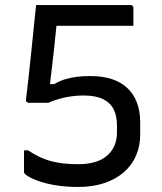

<svg xmlns="http://www.w3.org/2000/svg" viewBox="-20 -720 640 760"><path d="M123 -700Q126 -700 148 -700Q170 -700 202.5 -700Q235 -700 273.5 -700Q312 -700 350.5 -700Q389 -700 422 -700Q455 -700 475 -700Q495 -700 497 -700Q502 -700 505 -697Q508 -694 508 -689Q508 -685 508 -678Q508 -671 508 -662.5Q508 -654 508 -645Q508 -636 508 -629Q508 -622 508 -618Q506 -618 483 -618Q460 -618 424.5 -618Q389 -618 349.5 -618Q310 -618 274 -618Q238 -618 214.5 -618Q191 -618 187 -618Q167 -618 152.5 -626Q138 -634 130.5 -647Q123 -660 123 -676Q123 -682 123 -687.5Q123 -693 123 -700ZM123 -700H216L210 -673Q208 -662 206.5 -647Q205 -632 202 -604Q199 -570 194 -526Q189 -482 184 -439.5Q179 -397 175 -362L160 -387H221L162 -363Q197 -394 238.5 -406.5Q280 -419 337 -419Q386 -419 422.5 -407Q459 -395 484 -371.5Q509 -348 522 -314Q535 -280 535 -235V-188Q535 -142 518.5 -104Q502 -66 470.5 -38.5Q439 -11 393.5 4.5Q348 20 289 20Q239 20 198 13Q157 6 126.5 -5.5Q96 -17 80 -30Q77 -33 76 -35Q75 -37 75 -41Q75 -45 75 -53.5Q75 -62 75 -72.5Q75 -83 75 -93.5Q75 -104 75 -112.5Q75 -121 75 -125H91Q135 -95 180.5 -82.5Q226 -70 289 -70Q365 -70 404 -104Q443 -138 443 -196V-223Q443 -261 430 -287Q417 -313 388 -327.5Q359 -342 311 -342Q274 -342 238.5 -334.5Q203 -327 171 -313H94Q89 -313 85.5 -316.5Q82 -320 83 -327Q85 -342 88.5 -373.5Q92 -405 96.5 -445.5Q101 -486 105.5 -531Q110 -576 114.5 -620Q119 -664 123 -700Z"/></svg>

Font: Recursive Monospace
Style: Regular
Weight: 400
Version: Version 1.047